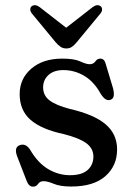

<svg xmlns="http://www.w3.org/2000/svg" viewBox="-20 -706 510 737"><path d="M223 -437Q187 -437 166.2 -418.2Q145.5 -399.5 145.5 -370.5Q145.5 -339.5 170 -320.8Q194.5 -302 247.5 -288Q341.5 -266.5 385.5 -228.8Q429.5 -191 429.5 -132.5Q429.5 -69.5 384.5 -29.8Q339.5 10 253 10Q211.5 10 187 -0.2Q162.5 -10.5 147.5 -10.5Q133 -10.5 126.2 0Q119.5 10.5 106.5 10.5Q90.5 10.5 82 -12.5L46 -105.5Q32.5 -141 56.5 -149Q78 -156.5 94.5 -133Q125 -80.5 164.8 -57Q204.5 -33.5 248.5 -33.5Q294.5 -33.5 316.5 -53.5Q338.5 -73.5 338.5 -105Q338.5 -136.5 311 -156.5Q283.5 -176.5 224 -191.5Q139 -209.5 97.2 -246Q55.5 -282.5 55.5 -345Q55.5 -404 100.2 -442.5Q145 -481 219 -481Q265 -481 288 -470.2Q311 -459.5 324 -459.5Q338.5 -459.5 346 -470.2Q353.5 -481 365 -481Q381 -481 386 -460L413.5 -368.5Q418 -352.5 416.8 -339.5Q415.5 -326.5 403 -322.5Q384.5 -317 366.5 -346Q341 -392.5 303.5 -414.8Q266 -437 223 -437ZM275 -544.5Q265.5 -533 256.5 -526.5Q247.5 -520 234.5 -520Q221.5 -520 212.2 -526.5Q203 -533 193 -544.5L103 -653.5Q96 -662 96.2 -669.8Q96.5 -677.5 101 -681.5Q114.5 -692 132.5 -678.5L234 -599.5L335.5 -678.5Q353.5 -692 367 -681.5Q371.5 -677.5 371.8 -669.8Q372 -662 365 -653.5Z"/></svg>

Font: Fraunces 9pt S050
Style: Regular
Weight: 400
Version: Version 1.000; ttfautohint (v1.8.3)